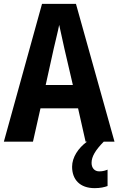

<svg xmlns="http://www.w3.org/2000/svg" viewBox="-20 -801 614 996"><path d="M424 -66H431C386 -33 354 15 354 64C354 130 394 175 471 175C500 175 522 170 538 164V79C528 83 515 88 495 88C470 88 455 70 455 44C455 11 475 -22 518 -66H574L374 -781H198L0 -66H151L190 -239H385ZM314 -549 358 -360H217L259 -550C265 -578 281 -639 287 -672C295 -634 304 -594 314 -549Z"/></svg>

Font: Noto Sans Malayalam UI Condensed
Style: Bold
Weight: 700
Width: 3
Designer: Jelle Bosma - Monotype Design Team
Foundry: Monotype Imaging Inc.
Version: Version 2.104